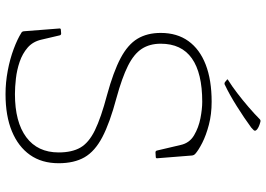

<svg xmlns="http://www.w3.org/2000/svg" viewBox="-154 -802 962 694"><g transform="rotate(90 327.0 -455.0)"><path d="M334 -395Q424 -371 475.5 -344Q527 -317 548.5 -279.5Q570 -242 570 -186Q570 -125 540 -82.5Q510 -40 454.5 -17Q399 6 320 6Q278 6 235.5 -2Q193 -10 157 -23.5Q121 -37 99 -51Q94 -53 93 -60L83 -188Q82 -194 88 -194L101 -195Q107 -195 108 -189L123 -125Q130 -93 152 -74Q174 -55 203.5 -45Q233 -35 264 -31.5Q295 -28 320 -28Q421 -28 476 -69Q531 -110 531 -186Q531 -234 513.5 -264.5Q496 -295 451 -317Q406 -339 323 -361Q239 -384 190 -410Q141 -436 120 -471Q99 -506 99 -555Q99 -614 128.5 -655Q158 -696 213.5 -717.5Q269 -739 348 -739Q393 -739 431 -729Q469 -719 496.5 -705Q524 -691 537 -679Q541 -675 542 -669L552 -543Q553 -537 547 -537L531 -536Q525 -536 524 -542L504 -627Q497 -659 469 -675.5Q441 -692 407.5 -698.5Q374 -705 348 -705Q244 -705 191 -667.5Q138 -630 138 -555Q138 -515 156.5 -486.5Q175 -458 218 -436.5Q261 -415 334 -395ZM270 -793Q264 -796 270 -799Q291 -812 316.5 -831.5Q342 -851 367 -872.5Q392 -894 411 -913Q415 -917 421 -915Q429 -913 436 -910Q443 -907 448 -903Q452 -899 452.5 -896.5Q453 -894 450.5 -891Q448 -888 441 -882Q407 -857 364 -830Q321 -803 287 -787Q283 -784 277 -787Z"/></g></svg>

Font: Hahmlet Thin
Style: Regular
Weight: 250
Version: Version 1.002